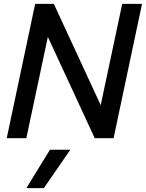

<svg xmlns="http://www.w3.org/2000/svg" viewBox="-20 -719 759 999"><path d="M163 -699H260L504 -172L616 -699H719L571 0H473L229 -527L117 0H15ZM240 60H346L208 260H117Z"/></svg>

Font: Prompt
Style: Italic
Weight: 400
Italic angle: -12°
Designer: Katatrad Team
Foundry: CadsonDemak
Version: Version 1.001